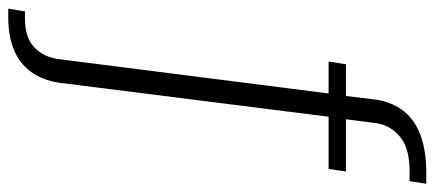

<svg xmlns="http://www.w3.org/2000/svg" viewBox="-389 -519 1028 454"><g transform="rotate(90 125.0 -292.0)"><path d="M-81.5 202.5H-61Q-16.5 202.5 16 189Q48.5 175.5 68 148.5Q87.5 121.5 93.5 83L174 -555H297.5L303.5 -596H180L189.5 -669.5Q195.5 -703.5 222.8 -725Q250 -746.5 302 -746.5H326.5L332.5 -786H305.5Q256.5 -786 220.2 -773.2Q184 -760.5 162.5 -734.8Q141 -709 134 -670.5L125 -596H50L43.5 -555H119L38 81.5Q33.5 118.5 10 140.8Q-13.5 163 -57.5 163H-75Z"/></g></svg>

Font: Anybody Condensed Light
Style: Regular
Weight: 300
Width: 3
Designer: Tyler Finck
Foundry: Etcetera Type Company
Version: Version 1.113;gftools[0.9.25]